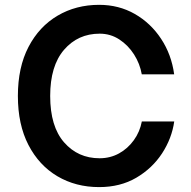

<svg xmlns="http://www.w3.org/2000/svg" viewBox="-20 -757 784 787"><path d="M693.9 -452.4H561.1Q553.6 -495.7 529.5 -533.7Q505.3 -571.7 469.1 -595.3Q432.9 -619 388.5 -619Q299.4 -619 242.5 -552.9Q185.7 -486.9 185.7 -363.6Q185.7 -238.6 242.7 -173.5Q299.7 -108.3 388.1 -108.3Q431.8 -108.3 467.9 -128.2Q503.9 -148.1 528.6 -182.4Q553.3 -216.6 561.4 -259.2H694.2Q684.3 -189.6 644.2 -128.2Q604 -66.8 538.5 -28.4Q473 9.9 386.4 9.9Q290.5 9.9 215.2 -34.6Q139.9 -79.2 96.6 -162.8Q53.3 -246.4 53.3 -363.6Q53.3 -481.2 96.9 -564.8Q140.6 -648.4 216.1 -692.8Q291.5 -737.2 386.4 -737.2Q467 -737.2 532.5 -699.8Q598 -662.3 640.4 -597.8Q682.9 -533.4 693.9 -452.4Z"/></svg>

Font: Inter Zeller Semi Bold
Style: Regular
Weight: 600
Designer: Rasmus Andersson; Joe Bland
Foundry: zeller
Version: Version 3.015;git-dec3a8cb1